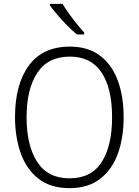

<svg xmlns="http://www.w3.org/2000/svg" viewBox="-20 -1060 721 997"><path d="M622 -451Q622 -345 592 -262Q562 -179 499.5 -131Q437 -83 341 -83Q243 -83 180.5 -131.5Q118 -180 88 -263.5Q58 -347 58 -452Q58 -622 130 -720Q202 -818 343 -818Q436 -818 498 -772Q560 -726 591 -643.5Q622 -561 622 -451ZM118 -451Q118 -305 173 -219.5Q228 -134 341 -134Q454 -134 508 -218.5Q562 -303 562 -451Q562 -602 507 -684Q452 -766 343 -766Q229 -766 173.5 -681.5Q118 -597 118 -451ZM305 -1040Q318 -1017 337.5 -990Q357 -963 378 -937Q399 -911 417 -891V-881H379Q356 -900 329 -927.5Q302 -955 278 -983Q254 -1011 239 -1032V-1040Z"/></svg>

Font: Noto Sans Telugu UI SemiCondensed Light
Style: Regular
Weight: 300
Width: 4
Designer: Jelle Bosma - Monotype Design Team
Foundry: Monotype Imaging Inc.
Version: Version 2.005; ttfautohint (v1.8.4.7-5d5b)